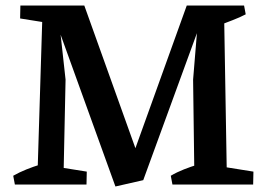

<svg xmlns="http://www.w3.org/2000/svg" viewBox="-20 -670 968 697"><path d="M34 0 28 -32Q51 -45 76 -55Q101 -65 127 -73L128 0ZM154 0 157 -69 295 -47 294 0ZM606 0 600 -32Q622 -45 647.5 -55Q673 -65 699 -73L700 0ZM759 0 762 -69 900 -47 899 0ZM115 0 135 -650H286L196 -581L218 -381L210 0ZM399 7 178 -605 286 -650 487 -89 500 -16ZM500 -16 437 -36 658 -650 718 -613ZM686 0 681 -381 698 -588 658 -650H793L804 0ZM191 -581 53 -603 54 -650H194ZM773 -577 772 -650H866L872 -618Q851 -607 825 -597Q799 -587 773 -577Z"/></svg>

Font: Eczar Medium
Style: Regular
Weight: 500
Designer: Vaibhav Singh
Foundry: Rosetta Type Foundry
Version: Version 2.000